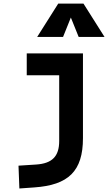

<svg xmlns="http://www.w3.org/2000/svg" viewBox="-20 -815 626 1069"><path d="M87.9 234.4 170.9 228.5C360.4 215.3 441.9 138.7 441.9 -45.9V-517.6H128.9V-396H309.6V-30.3C309.6 55.2 271 95.2 180.7 101.1L83 107.4ZM187 -609.4H331.1L374.5 -717.3L418 -609.4H562L444.8 -794.9H304.2Z"/></svg>

Font: Cascadia Mono NF
Style: Bold
Weight: 700
Monospace: yes
Designer: Aaron Bell
Foundry: Saja Typeworks
Version: Version 2404.023